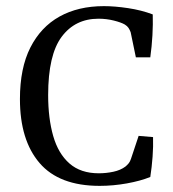

<svg xmlns="http://www.w3.org/2000/svg" viewBox="-20 -598 563 626"><path d="M305 8Q173 8 109 -66.5Q45 -141 45 -275Q45 -376 79 -443Q113 -510 174 -544Q235 -578 319 -578Q354 -578 397.5 -571.5Q441 -565 478 -551Q479 -519 477 -483Q475 -447 470 -411H423L406 -493Q403 -501 399 -507Q395 -513 387 -518Q375 -525 351 -531Q327 -537 301 -537Q225 -537 181 -478Q137 -419 137 -288Q137 -212 153.5 -154.5Q170 -97 206.5 -65Q243 -33 302 -33Q326 -33 349.5 -38Q373 -43 389 -55Q395 -60 399.5 -65.5Q404 -71 407 -80L432 -155L479 -151Q480 -121 477.5 -87Q475 -53 470 -21Q438 -8 393.5 0Q349 8 305 8Z"/></svg>

Font: Yrsa
Style: Regular
Weight: 400
Designer: Anna Giedrys (Yrsa+Rasa design), David Brezina (Yrsa art-direction, Rasa art-direction, design)
Foundry: Rosetta Type Foundry
Version: Version 2.004